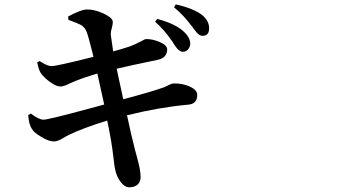

<svg xmlns="http://www.w3.org/2000/svg" viewBox="-20 -795 1540 854"><path d="M514.6 11.7Q497.1 -12.7 491.2 -45.9Q489.3 -53.7 485.4 -87.9Q479.5 -137.7 474.6 -166Q466.8 -211.9 457 -258.8Q349.6 -225.6 287.1 -195.3Q276.4 -190.4 260.7 -180.7Q236.3 -166 221.7 -166Q197.3 -165 163.1 -186.5Q130.9 -205.1 121.1 -222.7Q108.4 -242.2 105.5 -283.2L117.2 -290Q152.3 -262.7 173.8 -262.7Q194.3 -262.7 378.9 -312.5Q422.9 -324.2 443.4 -330.1Q424.8 -414.1 413.1 -467.8Q410.2 -466.8 405.3 -465.8Q339.8 -445.3 314.5 -434.6Q305.7 -430.7 290 -423.8Q263.7 -410.2 248 -410.2Q230.5 -410.2 202.6 -430.2Q174.8 -450.2 160.2 -471.7Q151.4 -487.3 145.5 -517.6L156.2 -523.4Q159.2 -521.5 166 -517.6Q191.4 -501 210 -501Q231.4 -501 386.7 -540Q392.6 -541 395.5 -542Q394.5 -547.9 391.6 -559.6Q372.1 -637.7 364.3 -655.8Q356.4 -673.8 340.8 -683.6Q329.1 -690.4 286.1 -706.1L284.2 -707L283.2 -721.7Q339.8 -752.9 369.1 -752.9Q399.4 -752.9 437.5 -736.3Q478.5 -717.8 481.4 -700.2Q482.4 -688.5 477.5 -670.9Q471.7 -651.4 473.1 -637.7Q474.6 -624 479.5 -593.8Q482.4 -576.2 483.4 -566.4Q523.4 -577.1 558.6 -588.9Q582 -597.7 611.3 -613.3Q625 -621.1 627.9 -621.1Q656.2 -622.1 687.5 -609.4Q723.6 -594.7 723.6 -575.2Q723.6 -537.1 678.7 -528.3Q565.4 -504.9 499 -489.3Q502.9 -470.7 510.7 -434.6Q522.5 -378.9 528.3 -353.5Q657.2 -387.7 710.9 -407.2Q719.7 -411.1 732.4 -417.5Q745.1 -423.8 750 -423.8Q791 -424.8 824.2 -410.2Q857.4 -394.5 857.4 -373Q857.4 -331.1 813.5 -329.1Q686.5 -317.4 544.9 -282.2Q563.5 -194.3 581.1 -126Q584 -115.2 588.9 -97.7Q605.5 -38.1 605.5 -7.8Q605.5 11.7 593.8 24.4Q581.1 37.1 557.6 38.1Q534.2 39.1 514.6 11.7ZM793 -564.5Q773.4 -565.4 752 -601.6Q750 -604.5 747.1 -609.4Q709 -665 669.9 -698.2L679.7 -710.9Q762.7 -688.5 799.8 -652.3Q826.2 -627 826.2 -599.6Q825.2 -585 815.9 -574.7Q806.6 -564.5 793 -564.5ZM880.9 -635.7Q870.1 -635.7 860.4 -644.5Q854.5 -650.4 840.8 -668Q837.9 -672.9 836.4 -674.8Q835 -676.8 832 -679.7Q796.9 -727.5 753.9 -762.7L761.7 -775.4Q840.8 -757.8 879.9 -727.5Q910.2 -702.1 910.2 -668.9Q910.2 -635.7 880.9 -635.7Z"/></svg>

Font: Bpmf GenRyu Min B
Style: B
Weight: 700
Foundry: But Ko
Version: Version 1.320